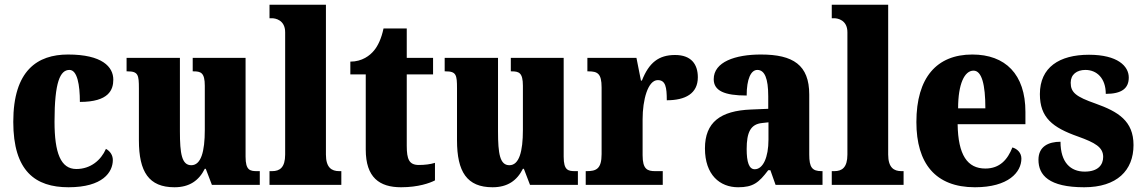

<svg xmlns="http://www.w3.org/2000/svg" viewBox="-20 -780 4823 810"><path d="M269 10C414 10 456 -54 456 -105C456 -125 445 -142 427 -152C406 -104 362 -67 302 -67C236 -67 210 -135 210 -267C210 -435 234 -485 273 -485C306 -485 317 -422 317 -350C440 -350 458 -402 458 -444C458 -498 411 -550 267 -550C138 -550 36 -483 36 -266C36 -58 129 10 269 10Z M716 10C779 10 819 -18 844 -68H848L874 0H1076V-58H1065C1035 -58 1016 -61 1016 -119V-536H793V-479H796C827 -479 844 -474 844 -418V-232C844 -140 828 -83 787 -83C747 -83 739 -131 739 -226V-536H514V-479H518C563 -479 566 -464 566 -407V-188C566 -55 608 10 716 10Z M1117 0H1420V-58H1411C1379 -58 1355 -73 1355 -128V-760H1117V-703H1128C1141 -703 1183 -696 1183 -644V-128C1183 -73 1160 -58 1128 -58H1117Z M1672 10C1745 10 1794 -8 1815 -19V-93C1796 -87 1772 -84 1747 -84C1706 -84 1696 -108 1696 -165V-466H1807V-536H1696V-660H1598C1589 -617 1574 -586 1558 -567C1541 -546 1508 -520 1458 -520V-466H1523V-149C1523 -31 1581 10 1672 10Z M2058 10C2121 10 2161 -18 2186 -68H2190L2216 0H2418V-58H2407C2377 -58 2358 -61 2358 -119V-536H2135V-479H2138C2169 -479 2186 -474 2186 -418V-232C2186 -140 2170 -83 2129 -83C2089 -83 2081 -131 2081 -226V-536H1856V-479H1860C1905 -479 1908 -464 1908 -407V-188C1908 -55 1950 10 2058 10Z M2451 0H2776V-58H2744C2711 -58 2691 -66 2691 -125V-277C2691 -358 2713 -442 2755 -442C2788 -442 2793 -412 2793 -357C2871 -357 2924 -385 2924 -454C2924 -508 2897 -548 2828 -548C2759 -548 2718 -516 2688 -440H2684L2665 -536H2458V-479H2462C2501 -479 2518 -470 2518 -411V-130C2518 -67 2495 -58 2455 -58H2451Z M3094 10C3157 10 3181 -9 3221 -62H3230L3252 0H3450V-58H3446C3406 -58 3394 -74 3394 -128V-381C3394 -506 3326 -550 3190 -550C3082 -550 2991 -519 2991 -446C2991 -397 3036 -377 3130 -377C3130 -447 3148 -485 3175 -485C3206 -485 3221 -449 3221 -374V-321L3149 -318C3019 -313 2954 -264 2954 -154C2954 -42 3017 10 3094 10ZM3164 -66C3140 -66 3130 -96 3130 -151C3130 -221 3146 -256 3195 -261L3222 -264V-191C3222 -116 3199 -66 3164 -66Z M3489 0H3792V-58H3783C3751 -58 3727 -73 3727 -128V-760H3489V-703H3500C3513 -703 3555 -696 3555 -644V-128C3555 -73 3532 -58 3500 -58H3489Z M4093 10C4235 10 4289 -54 4289 -111C4289 -135 4272 -152 4251 -158C4231 -107 4198 -69 4137 -69C4061 -69 4022 -126 4020 -256H4306V-308C4306 -467 4221 -550 4082 -550C3932 -550 3846 -453 3846 -265C3846 -91 3926 10 4093 10ZM4137 -323H4022C4022 -426 4049 -482 4087 -482C4122 -482 4137 -423 4137 -323Z M4554 10C4692 10 4762 -61 4762 -168C4762 -270 4697 -309 4602 -343C4519 -372 4497 -390 4497 -431C4497 -466 4523 -485 4559 -485C4607 -485 4645 -450 4645 -384C4712 -384 4742 -407 4742 -453C4742 -501 4695 -549 4574 -549C4449 -549 4367 -496 4367 -383C4367 -284 4420 -242 4528 -204C4600 -178 4634 -159 4634 -118C4634 -85 4613 -56 4556 -56C4497 -56 4454 -94 4454 -182C4403 -182 4361 -162 4361 -106C4361 -41 4405 10 4554 10Z"/></svg>

Font: Noto Serif Devanagari Condensed Black
Style: Regular
Weight: 900
Width: 3
Designer: Universal Thirst, Indian Type Foundry and the Monotype Design Team
Foundry: Monotype Imaging Inc.
Version: Version 2.004